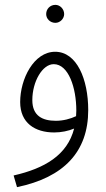

<svg xmlns="http://www.w3.org/2000/svg" viewBox="-20 -540 438 790"><path d="M208 -446C227 -446 244 -463 244 -482C244 -503 227 -520 208 -520C186 -520 170 -503 170 -482C170 -463 186 -446 208 -446ZM50 230C243 190 343 84 343 -87C343 -214 296 -327 207 -327C119 -327 63 -215 63 -120C63 -34 124 5 203 5C232 5 261 -1 285 -11C257 98 164 153 36 182ZM113 -128C113 -205 155 -276 201 -276C262 -276 294 -179 294 -85C294 -77 293 -69 293 -62C270 -51 240 -43 210 -43C155 -43 113 -63 113 -128Z"/></svg>

Font: Noto Sans Arabic Cond Light
Style: Regular
Weight: 300
Width: 3
Designer: Monotype Design Team, Nadine Chahine, Nizar Qandah and Khaled Hosny
Foundry: Monotype Imaging Inc.
Version: Version 2.012